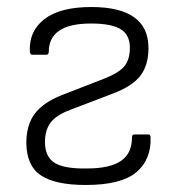

<svg xmlns="http://www.w3.org/2000/svg" viewBox="-20 -515 504 547"><path d="M224 12Q138 12 97 -15Q56 -42 55 -107Q55 -159 79 -191Q103 -223 156 -244L277 -291Q320 -308 335 -327Q350 -346 350 -379Q350 -416 323.5 -432Q297 -448 240 -448Q178 -448 148.5 -427.5Q119 -407 119 -368Q119 -359 112 -359H72Q66 -359 65 -368Q62 -426 106.5 -460.5Q151 -495 240 -495Q403 -495 403 -378Q403 -330 380.5 -300Q358 -270 303 -249L180 -202Q140 -187 124 -165.5Q108 -144 108 -109Q109 -67 136.5 -50.5Q164 -34 227 -35Q293 -35 324.5 -56.5Q356 -78 356 -123Q356 -132 362 -132H402Q409 -132 409 -123Q411 -60 368 -24Q325 12 224 12Z"/></svg>

Font: Sofia Sans Light
Style: Regular
Weight: 300
Designer: Botio Nikoltchev, Ani Petrova
Foundry: lettersoup
Version: Version 4.100; ttfautohint (v1.8.3)